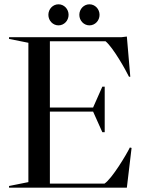

<svg xmlns="http://www.w3.org/2000/svg" viewBox="-20 -873 657 893"><path d="M22 0H570L592 -185L584 -187C568 -154 501 -42 466 -19H212V-354H413L456 -258H467V-470H456L413 -373H212V-681H471C507 -651 565 -547 580 -516H586L570 -703L545 -700H22V-692L112 -674V-26L22 -8ZM396 -755C422 -755 443 -777 443 -804C443 -831 422 -853 396 -853C370 -853 349 -831 349 -804C349 -777 370 -755 396 -755ZM252 -755C278 -755 299 -777 299 -804C299 -831 278 -853 252 -853C226 -853 205 -831 205 -804C205 -777 226 -755 252 -755Z"/></svg>

Font: Mazius Display
Style: Regular
Weight: 400
Designer: Alberto Casagrande & Collletttivo
Foundry: Collletttivo
Version: Version 2.000;Glyphs 3.2 (3217)